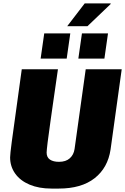

<svg xmlns="http://www.w3.org/2000/svg" viewBox="-20 -1090 730 1120"><path d="M318 -686 290 -492Q286 -462 275 -386.5Q264 -311 258 -261Q252 -211 252 -200Q252 -172 271.5 -159Q291 -146 324 -146Q364 -146 387 -166.5Q410 -187 415 -221L480 -686H690L625 -218Q609 -111 532 -50.5Q455 10 323 10H280Q207 10 152.5 -13Q98 -36 68.5 -77.5Q39 -119 39 -172Q39 -189 48.5 -262Q58 -335 75 -454L107 -686ZM625 -1070 626 -1067 490 -937H372L474 -1070ZM369 -748H217L238 -895H390ZM589 -748H437L458 -895H610Z"/></svg>

Font: Chivo Black Italic
Style: Regular
Weight: 900
Italic angle: -8.05°
Designer: Hector Gatti
Foundry: Omnibus-Type
Version: Version 1.007